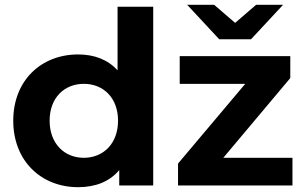

<svg xmlns="http://www.w3.org/2000/svg" viewBox="-20 -770 1270 797"><path d="M328 -115C247 -115 186 -174 186 -269C186 -364 247 -422 328 -422C409 -422 470 -364 470 -269C470 -174 409 -115 328 -115ZM468 -742V-478C427 -523 371 -544 304 -544C152 -544 35 -437 35 -269C35 -101 152 7 304 7C376 7 435 -16 475 -64V0H616V-742ZM1194 -115H907L1185 -446V-537H726V-422H998L719 -91V0H1194ZM1155 -750H1043L956 -675L869 -750H757L890 -607H1022Z"/></svg>

Font: Montserrat-Alt1
Style: Bold
Weight: 700
Designer: Differentunic
Foundry: Differentunic
Version: Version 7.222